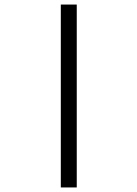

<svg xmlns="http://www.w3.org/2000/svg" viewBox="-20 -672 603 843"><path d="M247 151V-652H317V151Z"/></svg>

Font: Inconsolata SemiExpanded
Style: Regular
Weight: 400
Width: 6
Monospace: yes
Designer: Raph Levien, Cyreal, Brenton Simpson
Foundry: Raph Levien, Cyreal, Google
Version: Version 3.100; ttfautohint (v1.8.4.7-5d5b)